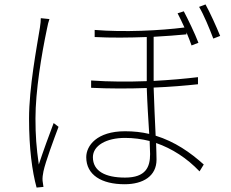

<svg xmlns="http://www.w3.org/2000/svg" viewBox="-20 -813 1040 866"><path d="M164 -731C164 -720 163 -707 160 -688C146 -601 111 -419 111 -278C111 -144 125 -40 145 33L176 30C175 23 173 11 172 2C171 -11 173 -26 176 -40C185 -83 223 -185 244 -241L222 -258C204 -211 173 -126 155 -71C144 -148 140 -202 140 -279C140 -402 167 -566 192 -684C195 -702 199 -715 203 -727ZM657 -118C657 -60 638 -12 544 -12C455 -12 399 -41 399 -104C399 -156 459 -191 544 -191C582 -191 619 -186 655 -177C656 -151 657 -131 657 -118ZM873 -465C815 -458 747 -452 673 -448V-455V-647C728 -650 779 -654 821 -658V-667C830 -646 838 -625 844 -608L875 -620C859 -662 827 -728 809 -762L781 -753C790 -736 801 -713 812 -689C702 -675 539 -667 407 -678V-646C480 -642 564 -643 642 -646V-452V-447C560 -444 474 -444 391 -450V-417C472 -413 560 -413 642 -416C644 -352 649 -272 653 -209C619 -217 583 -221 544 -221C417 -221 369 -156 369 -104C369 -24 438 18 542 18C626 18 686 -19 686 -93C686 -111 685 -137 684 -168C756 -143 823 -100 880 -40L899 -71C839 -125 769 -174 682 -201C679 -268 675 -350 673 -418C748 -421 817 -427 873 -433ZM878 -782C899 -747 925 -684 942 -639L973 -651C956 -693 926 -759 907 -793Z"/></svg>

Font: Genne Gothic ExtraLight
Style: Regular
Weight: 250
Designer: Ryoko NISHIZUKA (kana & ideographs); Paul D. Hunt (Latin, Greek & Cyrillic); Wenlong ZHANG (bopomofo); Sandoll Communica
Foundry: Adobe Systems Incorporated
Version: Version 1.004;PS 1.004;hotconv 16.6.51;makeotf.lib2.5.65220